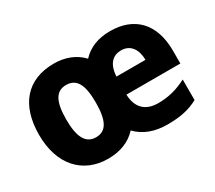

<svg xmlns="http://www.w3.org/2000/svg" viewBox="-109 -772 1116 996"><g transform="rotate(-30 448.5 -274.5)"><path d="M628 -559C556 -559 500 -537 458 -492C416 -537 357 -559 291 -559C128 -559 40 -453 40 -276C40 -99 138 10 290 10C362 10 421 -13 463 -59C508 -12 570 10 645 10C724 10 777 -2 829 -30V-153C771 -123 719 -110 658 -110C581 -110 539 -154 537 -231H860V-309C860 -470 772 -559 628 -559ZM627 -444C683 -444 712 -401 713 -338H539C543 -413 579 -444 627 -444ZM290 -431C354 -431 379 -380 379 -276C379 -171 354 -118 291 -118C228 -118 202 -172 202 -275C202 -380 228 -431 290 -431Z"/></g></svg>

Font: Noto Sans Gujarati UI SemiCondensed ExtraBold
Style: Regular
Weight: 800
Width: 4
Designer: Jelle Bosma - Monotype Design Team, Universal Thirst
Foundry: Monotype Imaging Inc.
Version: Version 2.106